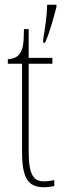

<svg xmlns="http://www.w3.org/2000/svg" viewBox="-20 -780 269 810"><path d="M162 -613V-600H170C189 -640 207 -708 218 -750V-760H179C178 -709 170 -662 162 -613ZM167 10C178 10 194 8 209 5V-20C192 -17 181 -15 165 -15C123 -15 101 -40 101 -140V-511H201V-536H101V-657H81C80 -610 80 -575 63 -553C54 -540 38 -532 13 -530V-511H73V-141C73 -26 99 10 167 10Z"/></svg>

Font: Noto Serif Sinhala ExtraCondensed Thin
Style: Regular
Weight: 100
Width: 2
Designer: Jelle Bosma - Monotype Design Team
Foundry: Monotype Imaging Inc.
Version: Version 2.007